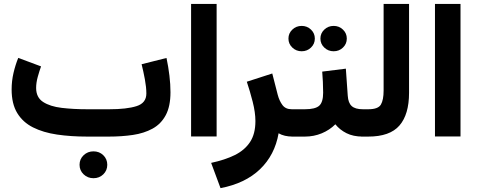

<svg xmlns="http://www.w3.org/2000/svg" viewBox="-20 -705 2463 991"><path d="M390.6 145.5Q390.6 116.2 411.6 96.2Q432.6 76.2 462.4 76.2Q492.7 76.2 513.2 96.2Q533.7 116.2 533.7 145.5Q533.7 174.8 513.2 194.8Q492.7 214.8 462.4 214.8Q432.6 214.8 411.6 194.8Q390.6 174.8 390.6 145.5ZM542.5 0H429.7Q345.2 0 274.2 -10.5Q203.1 -21 150.6 -47.4Q98.1 -73.7 69.1 -121.3Q40 -168.9 40 -243.2Q40 -287.1 49.8 -328.9Q59.6 -370.6 74.2 -406.2L191.9 -362.3Q183.6 -339.4 175 -308.8Q166.5 -278.3 166.5 -251Q166.5 -202.1 202.6 -178.7Q238.8 -155.3 298.6 -148.2Q358.4 -141.1 429.7 -141.1H543.9Q634.3 -141.1 684.8 -157.2Q735.4 -173.3 735.4 -222.2Q735.4 -254.4 727.8 -295.4Q720.2 -336.4 710.9 -373.5L839.4 -405.8Q849.1 -359.9 854.5 -314.7Q859.9 -269.5 859.9 -229Q859.9 -155.8 835.4 -110.4Q811 -64.9 767.3 -41Q723.6 -17.1 666 -8.5Q608.4 0 542.5 0Z M1098.1 -684.6V-0.5H966.3V-684.6Z M1491.2 0Q1446.8 0 1418 -17.1Q1398.4 95.2 1322 168.5Q1245.6 241.7 1118.2 266.1L1069.8 135.7Q1140.6 120.6 1191.7 95.5Q1242.7 70.3 1270.5 28.3Q1298.3 -13.7 1298.3 -80.1Q1298.3 -124.5 1284.2 -179.9Q1270 -235.4 1253.9 -283.2L1385.3 -325.7L1413.6 -215.3Q1421.9 -184.1 1438 -162.6Q1454.1 -141.1 1485.8 -141.1H1504.9V0Z M1633.8 -505.9Q1633.8 -533.2 1653.8 -552.2Q1673.8 -571.3 1702.1 -571.3Q1730.5 -571.3 1750.2 -552.2Q1770 -533.2 1770 -505.9Q1770 -478.5 1750.2 -459.5Q1730.5 -440.4 1702.1 -440.4Q1673.8 -440.4 1653.8 -459.5Q1633.8 -478.5 1633.8 -505.9ZM1468.8 -505.9Q1468.8 -533.2 1488.8 -552.2Q1508.8 -571.3 1537.1 -571.3Q1565.4 -571.3 1585.2 -552.2Q1605 -533.2 1605 -505.9Q1605 -478.5 1585.2 -459.5Q1565.4 -440.4 1537.1 -440.4Q1508.8 -440.4 1488.8 -459.5Q1468.8 -478.5 1468.8 -505.9ZM1485.4 -141.1H1553.7Q1607.4 -141.1 1627.7 -159.4Q1647.9 -177.7 1647.9 -226.6Q1647.9 -255.4 1646.5 -282.5Q1645 -309.6 1643.1 -335.4L1765.1 -350.6L1774.9 -210.9Q1777.3 -173.8 1795.4 -157.5Q1813.5 -141.1 1853 -141.1H1863.3V0H1852.1Q1803.2 0 1768.3 -17.6Q1733.4 -35.2 1710.9 -63.5Q1681.2 -33.7 1640.4 -16.8Q1599.6 0 1553.7 0H1485.4Z M1843.8 -141.1H1880.9Q1931.6 -141.1 1945.8 -165Q1960 -189 1960 -237.8V-684.6H2091.3V-226.1Q2091.3 -114.3 2041.7 -57.1Q1992.2 0 1880.4 0H1843.8Z M2356.9 -684.6V-0.5H2225.1V-684.6Z"/></svg>

Font: Vazirmatn RD UI ExtraBold
Style: Regular
Weight: 800
Designer: Saber Rastikerdar
Foundry: Saber Rastikerdar
Version: Version 33.003